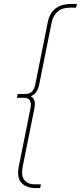

<svg xmlns="http://www.w3.org/2000/svg" viewBox="-20 -762 411 976"><path d="M159 194Q115 194 89.5 168Q64 142 76 82L135 -212Q145 -265 101 -265H66L70 -284H105Q130 -284 142.5 -296Q155 -308 160 -336L223 -650Q232 -695 261.5 -718.5Q291 -742 346 -742H371L367 -723H335Q295 -723 272.5 -702.5Q250 -682 243 -650L180 -336Q170 -284 136 -273Q148 -267 154 -253Q160 -239 155 -212L96 82Q86 133 104.5 154Q123 175 156 175H188L184 194Z"/></svg>

Font: Montserrat Thin
Style: Italic
Weight: 100
Italic angle: -11.3°
Designer: Julieta Ulanovsky
Foundry: Julieta Ulanovsky
Version: Version 9.000; ttfautohint (v1.8.4.7-5d5b)